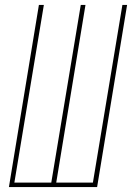

<svg xmlns="http://www.w3.org/2000/svg" viewBox="-20 -755 540 775"><path d="M16 0 137 -735H157L38 -18H187L306 -735H325L207 -18H355L474 -735H493L372 0Z"/></svg>

Font: Iosevka Curly Thin Oblique
Style: Regular
Weight: 100
Italic angle: -9°
Monospace: yes
Designer: Belleve Invis
Foundry: Belleve Invis
Version: Version 11.1.0; ttfautohint (v1.8.3)